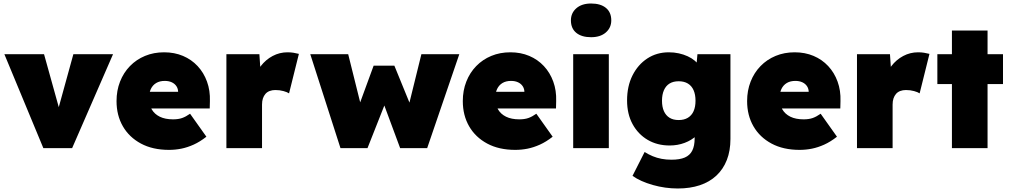

<svg xmlns="http://www.w3.org/2000/svg" viewBox="-20 -844 5755 1094"><path d="M227 0 5 -535H231L342 -136H288L398 -535H624L391 0Z M943 10Q850 10 783 -26Q716 -62 680 -124.5Q644 -187 644 -268Q644 -328 664 -379Q684 -430 720.5 -467.5Q757 -505 806.5 -525.5Q856 -546 915 -546Q974 -546 1022.5 -525.5Q1071 -505 1106 -467.5Q1141 -430 1159.5 -379Q1178 -328 1176 -268L1175 -226H756L733 -321H1014L995 -301V-319Q995 -338 985.5 -352.5Q976 -367 959 -375Q942 -383 919 -383Q890 -383 870 -371Q850 -359 839.5 -337Q829 -315 829 -284Q829 -248 844.5 -221Q860 -194 890.5 -179Q921 -164 966 -164Q996 -164 1017.5 -171.5Q1039 -179 1063 -196L1156 -65Q1119 -36 1083.5 -20Q1048 -4 1013.5 3Q979 10 943 10Z M1270 0V-535H1458L1470 -357L1425 -385Q1438 -431 1466 -467.5Q1494 -504 1533.5 -525Q1573 -546 1618 -546Q1636 -546 1652 -543.5Q1668 -541 1683 -537L1627 -312Q1617 -319 1595.5 -325Q1574 -331 1549 -331Q1531 -331 1516.5 -325.5Q1502 -320 1492.5 -309Q1483 -298 1478 -283Q1473 -268 1473 -248V0Z M1920 0 1748 -535H1964L2041 -226L2021 -230L2109 -470H2227L2325 -230L2305 -227L2381 -535H2597L2414 0H2260L2168 -248H2172L2074 0Z M2916 10Q2823 10 2756 -26Q2689 -62 2653 -124.5Q2617 -187 2617 -268Q2617 -328 2637 -379Q2657 -430 2693.5 -467.5Q2730 -505 2779.5 -525.5Q2829 -546 2888 -546Q2947 -546 2995.5 -525.5Q3044 -505 3079 -467.5Q3114 -430 3132.5 -379Q3151 -328 3149 -268L3148 -226H2729L2706 -321H2987L2968 -301V-319Q2968 -338 2958.5 -352.5Q2949 -367 2932 -375Q2915 -383 2892 -383Q2863 -383 2843 -371Q2823 -359 2812.5 -337Q2802 -315 2802 -284Q2802 -248 2817.5 -221Q2833 -194 2863.5 -179Q2894 -164 2939 -164Q2969 -164 2990.5 -171.5Q3012 -179 3036 -196L3129 -65Q3092 -36 3056.5 -20Q3021 -4 2986.5 3Q2952 10 2916 10Z M3246 0V-535H3449V0ZM3348 -632Q3294 -632 3263.5 -657Q3233 -682 3233 -728Q3233 -770 3264 -797Q3295 -824 3348 -824Q3402 -824 3432.5 -799Q3463 -774 3463 -728Q3463 -686 3432 -659Q3401 -632 3348 -632Z M3842 230Q3770 230 3699.5 210Q3629 190 3584 158L3653 22Q3675 36 3699 46Q3723 56 3749.5 61Q3776 66 3806 66Q3853 66 3882 53.5Q3911 41 3924.5 14Q3938 -13 3938 -55V-135L3983 -131Q3975 -97 3948 -71Q3921 -45 3881 -30Q3841 -15 3796 -15Q3725 -15 3670.5 -47Q3616 -79 3584.5 -136.5Q3553 -194 3553 -272Q3553 -353 3584 -414.5Q3615 -476 3668.5 -511Q3722 -546 3791 -546Q3821 -546 3848 -540Q3875 -534 3898 -523.5Q3921 -513 3939 -498Q3957 -483 3968.5 -465Q3980 -447 3984 -426L3943 -417L3954 -535H4142V-52Q4142 15 4121.5 67.5Q4101 120 4062 156.5Q4023 193 3967.5 211.5Q3912 230 3842 230ZM3847 -160Q3878 -160 3899.5 -173Q3921 -186 3932 -210.5Q3943 -235 3943 -270Q3943 -305 3932 -330Q3921 -355 3899.5 -368Q3878 -381 3847 -381Q3816 -381 3795 -368Q3774 -355 3763 -330Q3752 -305 3752 -270Q3752 -235 3763 -210.5Q3774 -186 3795 -173Q3816 -160 3847 -160Z M4536 10Q4443 10 4376 -26Q4309 -62 4273 -124.5Q4237 -187 4237 -268Q4237 -328 4257 -379Q4277 -430 4313.5 -467.5Q4350 -505 4399.5 -525.5Q4449 -546 4508 -546Q4567 -546 4615.5 -525.5Q4664 -505 4699 -467.5Q4734 -430 4752.5 -379Q4771 -328 4769 -268L4768 -226H4349L4326 -321H4607L4588 -301V-319Q4588 -338 4578.5 -352.5Q4569 -367 4552 -375Q4535 -383 4512 -383Q4483 -383 4463 -371Q4443 -359 4432.5 -337Q4422 -315 4422 -284Q4422 -248 4437.5 -221Q4453 -194 4483.5 -179Q4514 -164 4559 -164Q4589 -164 4610.5 -171.5Q4632 -179 4656 -196L4749 -65Q4712 -36 4676.5 -20Q4641 -4 4606.5 3Q4572 10 4536 10Z M4863 0V-535H5051L5063 -357L5018 -385Q5031 -431 5059 -467.5Q5087 -504 5126.5 -525Q5166 -546 5211 -546Q5229 -546 5245 -543.5Q5261 -541 5276 -537L5220 -312Q5210 -319 5188.5 -325Q5167 -331 5142 -331Q5124 -331 5109.5 -325.5Q5095 -320 5085.5 -309Q5076 -298 5071 -283Q5066 -268 5066 -248V0Z M5404 0V-670H5607V0ZM5321 -365V-535H5695V-365Z"/></svg>

Font: Lexend Deca Black
Style: Regular
Weight: 900
Designer: Bonnie Shaver-Troup, Thomas Jockin
Foundry: Lexend
Version: Version 1.007